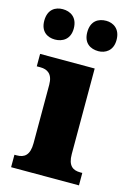

<svg xmlns="http://www.w3.org/2000/svg" viewBox="-133 -820 602 880"><g transform="rotate(15 168.5 -380.5)"><path d="M259 -617C291 -617 327 -636 327 -688C327 -742 291 -761 259 -761C222 -761 188 -742 188 -688C188 -636 222 -617 259 -617ZM53 -617C88 -617 124 -636 124 -688C124 -742 88 -761 53 -761C18 -761 -16 -742 -16 -688C-16 -636 18 -617 53 -617ZM11 0H333V-59H323C288 -59 264 -75 264 -130V-536H5V-477H22C56 -477 82 -461 82 -410V-133C82 -76 58 -59 22 -59H11Z"/></g></svg>

Font: Noto Serif Devanagari SemiCondensed Black
Style: Regular
Weight: 900
Width: 4
Designer: Universal Thirst, Indian Type Foundry and the Monotype Design Team
Foundry: Monotype Imaging Inc.
Version: Version 2.004